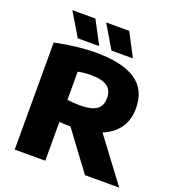

<svg xmlns="http://www.w3.org/2000/svg" viewBox="-165 -1080 1106 1210"><g transform="rotate(20 388.5 -475.0)"><path d="M542 0 351.5 -257Q328 -257 276 -260V0H71V-717.5Q129.5 -731.5 204.8 -740.5Q280 -749.5 343.5 -749.5Q521 -749.5 610.8 -690Q700.5 -630.5 700.5 -504.5Q700.5 -427.5 662.8 -373.8Q625 -320 554 -290.5L772 0ZM276 -408Q321.5 -402.5 364.5 -402.5Q437.5 -402.5 472.2 -426.5Q507 -450.5 507 -504Q507 -557 471.8 -581.5Q436.5 -606 362.5 -606Q320 -606 276 -597.5ZM204.5 -795 112 -950H266.5L348.5 -795ZM430.5 -795 338.5 -950H493L574.5 -795Z"/></g></svg>

Font: Encode Sans Expanded ExtraBold
Style: Regular
Weight: 800
Width: 7
Designer: Multiple Designers
Foundry: Impallari Type
Version: Version 2.000